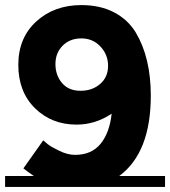

<svg xmlns="http://www.w3.org/2000/svg" viewBox="-20 -735 669 755"><path d="M629 -43V0H0V-43H113Q88 -60 72 -73L150 -183Q157 -177 168.5 -167.5Q180 -158 213 -142Q246 -126 275 -126Q340 -126 375.5 -169.5Q411 -213 419 -288Q355 -245 281 -245Q183 -245 117.5 -309.5Q52 -374 52 -480Q52 -586 122.5 -650.5Q193 -715 300 -715Q374 -715 428.5 -686.5Q483 -658 514 -607Q573 -508 573 -359Q573 -135 449 -43ZM296.5 -378Q343 -378 374 -405Q405 -432 405 -476Q405 -520 375 -552Q345 -584 300 -584Q255 -584 226.5 -555.5Q198 -527 198 -483Q198 -439 224 -408.5Q250 -378 296.5 -378Z"/></svg>

Font: Montserrat Subrayada
Style: Bold
Weight: 700
Version: Version 2.001